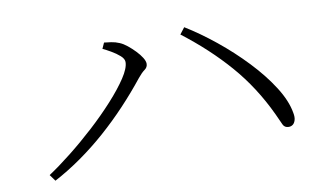

<svg xmlns="http://www.w3.org/2000/svg" viewBox="-53 -672 1107 647"><g transform="rotate(-10 500.0 -348.0)"><path d="M74 -153Q109 -176 152 -210Q195 -244 237 -282.5Q279 -321 314 -359.5Q349 -398 370.5 -430.5Q392 -463 392 -484Q392 -495 379.5 -506Q367 -517 350.5 -526.5Q334 -536 323 -541L332 -561Q342 -560 356 -558Q370 -556 384 -550Q396 -545 409 -534.5Q422 -524 434 -511.5Q446 -499 453.5 -487Q461 -475 461 -466Q461 -454 450.5 -446.5Q440 -439 427 -423Q392 -379 352.5 -337Q313 -295 270.5 -257.5Q228 -220 182.5 -188Q137 -156 90 -131ZM896 -173Q882 -173 876.5 -184.5Q871 -196 859 -223Q813 -321 746 -398Q679 -475 590 -543L607 -565Q656 -535 708 -493Q760 -451 805.5 -403Q851 -355 881.5 -307Q912 -259 919 -217Q922 -202 919 -192Q916 -182 910 -177.5Q904 -173 896 -173Z"/></g></svg>

Font: Noto Serif SC ExtraLight
Style: Regular
Weight: 200
Designer: Ryoko NISHIZUKA 西塚涼子 (kana & ideographs); Frank Grießhammer (Latin, Greek & Cyrillic); Wenlong ZHANG 张文龙 (bopomofo); San
Foundry: Adobe
Version: Version 2.002-H1;hotconv 1.1.0;makeotfexe 2.6.0